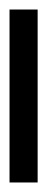

<svg xmlns="http://www.w3.org/2000/svg" viewBox="128 -89 99 403"><g transform="rotate(-90 177.5 112.5)"><path d="M-4 142H359V83H-4Z"/></g></svg>

Font: Noto Serif Hebrew ExtraCondensed Light
Style: Regular
Weight: 300
Width: 2
Designer: Monotype Design Team
Foundry: Monotype Imaging Inc.
Version: Version 2.004